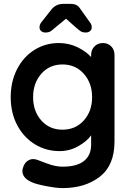

<svg xmlns="http://www.w3.org/2000/svg" viewBox="-20 -766 673 986"><path d="M568 -484V-39Q568 83 492.5 141.5Q417 200 301 200Q271 200 218.5 190Q166 180 144 170Q95 149 95 112Q95 105 98 96Q104 74 118.5 62.5Q133 51 150 51Q160 51 169 54Q173 55 218.5 72.5Q264 90 301 90Q375 90 411.5 60.5Q448 31 448 -23V-71Q426 -40 381.5 -15Q337 10 286 10Q216 10 158.5 -25.5Q101 -61 68 -124Q35 -187 35 -267Q35 -347 67.5 -410.5Q100 -474 156.5 -509.5Q213 -545 282 -545Q333 -545 377 -524Q421 -503 448 -473V-484Q448 -510 465 -527.5Q482 -545 508 -545Q534 -545 551 -528Q568 -511 568 -484ZM453 -267Q453 -339 410.5 -387Q368 -435 301 -435Q234 -435 192 -387Q150 -339 150 -267Q150 -195 192 -147.5Q234 -100 301 -100Q368 -100 410.5 -147.5Q453 -195 453 -267ZM451 -624Q451 -614 442.5 -606.5Q434 -599 421 -599Q406 -599 398.5 -603Q391 -607 383.5 -613.5Q376 -620 372 -623L319 -670L262 -623Q258 -620 249.5 -612.5Q241 -605 233 -602Q225 -599 213 -599Q200 -599 191.5 -606.5Q183 -614 183 -624Q183 -633 185 -639Q187 -645 195 -655L244 -717Q267 -746 305 -746H341Q361 -746 372.5 -740Q384 -734 395 -717L439 -655Q447 -645 449 -639Q451 -633 451 -624Z"/></svg>

Font: Quicksand
Style: Bold
Weight: 700
Version: Version 3.000